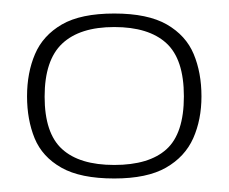

<svg xmlns="http://www.w3.org/2000/svg" viewBox="-20 -589 338 284"><path d="M149 -325Q99 -325 70.8 -341Q42.5 -357 31.2 -384.5Q20 -412 20 -446.5Q20 -481.5 31.8 -509Q43.5 -536.5 71.5 -552.8Q99.5 -569 149 -569Q198.5 -569 226.8 -552.8Q255 -536.5 266.5 -509Q278 -481.5 278 -446.5Q278 -412 265.8 -384.5Q253.5 -357 225.5 -341Q197.5 -325 149 -325ZM149 -345Q200.5 -345 226.2 -368.2Q252 -391.5 252 -446.5Q252 -501.5 226 -525.2Q200 -549 149 -549Q98 -549 72 -524.5Q46 -500 46 -446Q46 -392 71.8 -368.5Q97.5 -345 149 -345Z"/></svg>

Font: Red Rose Light
Style: Regular
Weight: 300
Designer: Jaikishan Patel
Version: Version 1.001; ttfautohint (v1.8.3)